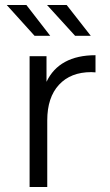

<svg xmlns="http://www.w3.org/2000/svg" viewBox="-20 -752 441 772"><path d="M364 -530V-461L347 -462Q264 -462 217 -411Q170 -360 170 -268V0H99V-526H167V-423Q192 -476 241.5 -503Q291 -530 364 -530ZM7 -732H86L182 -608H119ZM169 -732H248L345 -608H282Z"/></svg>

Font: APTA Sans Regular
Style: Regular
Weight: 400
Version: Version 7.200